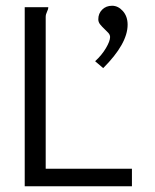

<svg xmlns="http://www.w3.org/2000/svg" viewBox="-20 -648 540 668"><path d="M66 -623H148Q148 -616 143.5 -607Q139 -598 139 -589V-61H439V0H66ZM424 -562Q424 -496 339 -411L311 -435Q334 -456 348.5 -480.5Q363 -505 363 -519Q363 -527 356.5 -534Q350 -541 342.5 -548Q335 -555 328.5 -563Q322 -571 322 -581Q322 -601 335.5 -614.5Q349 -628 370 -628Q391 -628 407.5 -609.5Q424 -591 424 -562Z"/></svg>

Font: Inconsolata
Style: Regular
Weight: 400
Designer: Raph Levien, Kirill Tkachev
Foundry: Cyreal
Version: Version 1.013